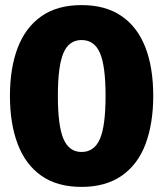

<svg xmlns="http://www.w3.org/2000/svg" viewBox="-20 -727 640 753"><path d="M300 6Q204.5 6 142.2 -37.8Q80 -81.5 49.5 -161.8Q19 -242 19 -351Q19 -460 49.5 -539.8Q80 -619.5 142.2 -663.2Q204.5 -707 300 -707Q393.5 -707 456 -664.5Q518.5 -622 549.8 -542.2Q581 -462.5 581 -351Q581 -243.5 550.8 -162.2Q520.5 -81 455.5 -36.5Q392.5 6 300 6ZM300 -131Q349.5 -131 371.8 -182Q394 -233 394 -351Q394 -468.5 372 -519.2Q350 -570 300 -570Q250.5 -570 228.8 -519.2Q207 -468.5 207 -351Q207 -233 229 -182Q251 -131 300 -131Z"/></svg>

Font: Argentum Novus
Style: Bold
Weight: 700
Designer: Julieta Ulanovsky (font) & Cristiano Sobral (main changes)
Foundry: Julieta Ulanovsky (font) & Cristiano Sobral (main changes)
Version: Version 3.00;November 27, 2020;FontCreator 13.0.0.2655 64-bi